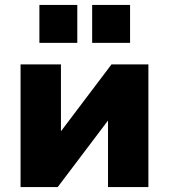

<svg xmlns="http://www.w3.org/2000/svg" viewBox="-20 -755 682 775"><path d="M63 0V-495H226V-196H204L430 -495H579V0H416V-299H439L213 0ZM352 -582V-735H505V-582ZM139 -582V-735H292V-582Z"/></svg>

Font: Nunito Sans 11pt Black
Style: Regular
Weight: 900
Version: Version 3.101;gftools[0.9.27]